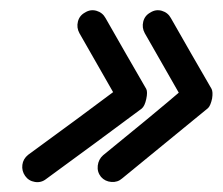

<svg xmlns="http://www.w3.org/2000/svg" viewBox="-20 -456 443 382"><path d="M149 -431Q160 -438 172 -434.5Q184 -431 190 -420Q210 -385 230 -350Q250 -315 271 -279Q274 -273 271 -259Q268 -245 262 -240Q215 -205 167.5 -170Q120 -135 72 -100Q72 -100 72 -100Q72 -100 72 -100Q62 -92 49.5 -94Q37 -96 30 -106Q23 -116 24.5 -128Q26 -140 36 -148Q84 -183 131.5 -218Q179 -253 227 -289Q230 -291 229.5 -284Q229 -277 227 -268Q226 -259 223 -252.5Q220 -246 218 -250Q178 -320 138 -390Q132 -401 135 -413Q138 -425 149 -431ZM268 -390Q262 -401 265 -413Q268 -425 279 -431Q290 -438 302 -434.5Q314 -431 320 -420Q340 -385 360 -350Q380 -315 401 -279Q404 -273 402 -260Q399 -246 394 -241Q351 -206 308.5 -171Q266 -136 223 -101Q223 -101 223 -101Q223 -101 223 -101Q214 -93 201.5 -94Q189 -95 181 -104Q173 -114 174.5 -126.5Q176 -139 185 -147Q228 -182 270.5 -217Q313 -252 355 -288Q358 -290 358 -283Q358 -276 356 -268Q355 -259 352.5 -253Q350 -247 348 -250Q328 -285 308 -320Q288 -355 268 -390Q268 -390 268 -390Q268 -390 268 -390Z"/></svg>

Font: FRB American Cursive Guidelines
Style: Bold Italic
Weight: 700
Italic angle: -25°
Version: Version 2.0;Modular Font Editor K font №1